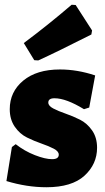

<svg xmlns="http://www.w3.org/2000/svg" viewBox="-20 -775 442 807"><path d="M281 -755 298 -754 367 -647 364 -630Q222 -558 141 -521L124 -522L80 -594Q182 -670 281 -755ZM232 -483Q305 -483 380 -458L355 -323L333 -316Q258 -362 209 -362Q183 -362 183 -344Q183 -330 204 -319Q225 -308 255.5 -297.5Q286 -287 316 -272Q346 -257 367 -227Q388 -197 388 -154Q388 -85 335 -36.5Q282 12 175 12Q93 12 7 -14L30 -157L46 -169Q83 -140 126.5 -123Q170 -106 199 -106Q227 -106 227 -125Q227 -139 206 -150Q185 -161 154.5 -171.5Q124 -182 93.5 -197Q63 -212 42 -242.5Q21 -273 21 -316Q21 -389 77.5 -436Q134 -483 232 -483Z"/></svg>

Font: Alegreya Sans Black
Style: Regular
Weight: 900
Designer: Juan Pablo del Peral
Foundry: Huerta Tipografica
Version: Version 2.007